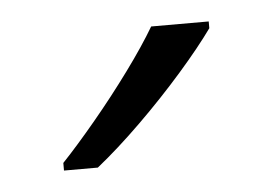

<svg xmlns="http://www.w3.org/2000/svg" viewBox="-28 -799 321 226"><g transform="rotate(-5 132.5 -686.0)"><path d="M225 -766V-758Q210 -737 185.5 -709Q161 -681 133 -653.5Q105 -626 80 -606H40V-615Q58 -634 80.5 -661Q103 -688 123.5 -716Q144 -744 157 -766Z"/></g></svg>

Font: BC Sans Light
Style: Regular
Weight: 300
Designer: Monotype Design Team
Foundry: Monotype Imaging Inc.
Version: Version 2.000;GOOG;noto-source:20170915:90ef993387c0